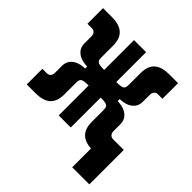

<svg xmlns="http://www.w3.org/2000/svg" viewBox="-173 -661 933 933"><g transform="rotate(45 293.0 -194.5)"><path d="M15.6 3.4H75.2C142.6 3.4 179.2 -24.4 179.2 -91.3V-161.1C179.2 -161.6 179.2 -161.6 179.2 -162.1C179.2 -196.8 179.2 -205.6 231 -205.6H231.9V0H314.9V-205.6H315.9C367.7 -205.6 367.7 -196.8 367.7 -162.1V-161.1V-91.3C367.7 -29.8 398.9 -1 456.5 2.9V131.8H574.2V-105H500.5C487.3 -105 474.1 -113.8 474.1 -135.3V-182.1C474.1 -224.1 440.4 -247.6 398.4 -251L385.3 -252V-265.6L398.4 -266.6C440.4 -270 474.1 -293.5 474.1 -335.4V-383.8C474.1 -405.3 487.3 -413.6 500.5 -413.6H531.2V-521H471.7C404.3 -521 367.7 -493.2 367.7 -426.3V-356.9V-356C367.7 -321.3 367.7 -312.5 315.9 -312.5H314.9V-517.6H231.9V-312.5H231C179.2 -312.5 179.2 -321.3 179.2 -356V-356.9V-426.3C179.2 -493.2 142.6 -521 75.2 -521H15.6V-413.6H46.4C59.6 -413.6 72.8 -405.3 72.8 -383.8V-335.4C72.8 -293.5 106.4 -270 148.4 -266.6L161.6 -265.6V-252L148.4 -251C106.4 -247.6 72.8 -224.1 72.8 -182.1V-133.8C72.8 -112.3 59.6 -104 46.4 -104H15.6Z"/></g></svg>

Font: Cascadia Code PL SemiBold
Style: Regular
Weight: 600
Monospace: yes
Designer: Aaron Bell
Foundry: Saja Typeworks
Version: Version 2404.023